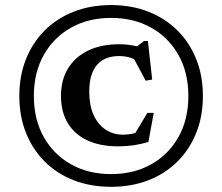

<svg xmlns="http://www.w3.org/2000/svg" viewBox="-20 -708 856 740"><path d="M408 -688.5Q486.5 -688.5 551.2 -663.2Q616 -638 663.2 -591.2Q710.5 -544.5 736.2 -480.2Q762 -416 762 -338Q762 -260 736.2 -195.8Q710.5 -131.5 663.2 -84.8Q616 -38 551.2 -13Q486.5 12 408 12Q329.5 12 264.8 -13Q200 -38 153 -84.8Q106 -131.5 80.2 -195.8Q54.5 -260 54.5 -338Q54.5 -416 80.2 -480.2Q106 -544.5 153 -591.2Q200 -638 264.8 -663.2Q329.5 -688.5 408 -688.5ZM408 -639Q320.5 -639 253.5 -601.2Q186.5 -563.5 148.5 -495.8Q110.5 -428 110.5 -338Q110.5 -248 148.5 -180.2Q186.5 -112.5 253.5 -74.8Q320.5 -37 408 -37Q496 -37 563 -74.8Q630 -112.5 668 -180.2Q706 -248 706 -338Q706 -428 668 -495.8Q630 -563.5 563 -601.2Q496 -639 408 -639ZM453.5 -189Q471.5 -189 488.8 -192.2Q506 -195.5 524.5 -204.5L487.5 -172L548 -273H572.5L552 -161Q524.5 -152.5 495.5 -148.2Q466.5 -144 434.5 -144Q366.5 -144 317.2 -166.8Q268 -189.5 241.5 -233.2Q215 -277 215 -339Q215 -398.5 241.5 -443Q268 -487.5 318.5 -512.5Q369 -537.5 440 -537.5Q461 -537.5 480 -534.8Q499 -532 524 -525.5L496 -520L535 -550H550L566.5 -401.5L541.5 -397L485.5 -501.5L516 -470Q496 -482 477.8 -487Q459.5 -492 439 -492Q383.5 -492 353.8 -457.8Q324 -423.5 324 -354.5Q324 -302.5 340.5 -265.5Q357 -228.5 386.5 -208.8Q416 -189 453.5 -189Z"/></svg>

Font: Newsreader 16pt SemiBold
Style: Regular
Weight: 600
Designer: Hugues Gentile
Foundry: Production Type
Version: Version 1.003